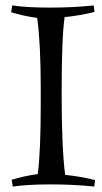

<svg xmlns="http://www.w3.org/2000/svg" viewBox="-20 -679 377 707"><path d="M218 -616Q207 -541 207 -336Q207 -131 220 -35Q273 -30 330 -16L327 8Q253 0 166.5 0Q80 0 27 8L23 -17Q68 -31 119 -38Q130 -120 130 -296V-355Q130 -517 117 -613Q66 -620 21 -634L25 -659Q78 -651 164.5 -651Q251 -651 325 -659L328 -635Q271 -621 218 -616Z"/></svg>

Font: Almendra SC
Style: Regular
Weight: 400
Designer: Ana Sanfelippo
Foundry: Ana Sanfelippo
Version: Version 1.002